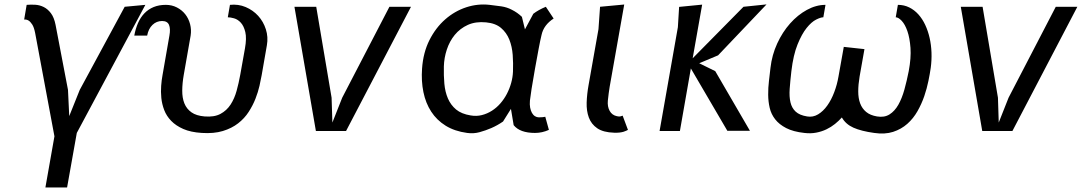

<svg xmlns="http://www.w3.org/2000/svg" viewBox="-20 -580 4790 850"><path d="M98 -558.5Q115.5 -560 135.2 -559Q155 -558 173 -549.2Q191 -540.5 205.2 -521.8Q219.5 -503 226 -470L281 -182L286.5 -66L333 -182L532 -550L623.5 -558.5L320 8.5L277 250H181L221 23.5L135.5 -434.5Q130.5 -459.5 122.5 -471.8Q114.5 -484 106.5 -489Q97.5 -494.5 87 -493.5Z M793.5 -248.5Q787 -211.5 786.8 -179.2Q786.5 -147 796.2 -122.5Q806 -98 827.5 -82.8Q849 -67.5 886 -64.5Q928.5 -61 956 -75.8Q983.5 -90.5 1000.8 -117Q1018 -143.5 1027.5 -178Q1037 -212.5 1043.5 -248.5L1064.5 -366Q1072.5 -411 1066 -438Q1059.5 -465 1046.2 -479.5Q1033 -494 1016.5 -498.8Q1000 -503.5 988.5 -503.5L998 -558.5Q1035 -562.5 1067.5 -548.8Q1100 -535 1123 -509.8Q1146 -484.5 1157 -450.2Q1168 -416 1161.5 -379.5L1138.5 -247.5Q1135 -227.5 1128.8 -200Q1122.5 -172.5 1111 -143Q1099.5 -113.5 1081 -84.8Q1062.5 -56 1034.2 -34Q1006 -12 966.5 0Q927 12 873.5 8.5Q824.5 5.5 791.5 -9Q758.5 -23.5 737.8 -45Q717 -66.5 707 -92.8Q697 -119 694.2 -146.5Q691.5 -174 693.5 -200.2Q695.5 -226.5 699.5 -247.5L730 -422.5Q735.5 -452.5 728.2 -469.8Q721 -487 697.5 -487Q673 -487 655 -469.8Q637 -452.5 631.5 -422.5H574.5Q580 -453 591 -478Q602 -503 619.2 -521Q636.5 -539 660.2 -548.8Q684 -558.5 714 -558.5Q741 -558.5 763.2 -547Q785.5 -535.5 800.2 -516.8Q815 -498 821.5 -473.2Q828 -448.5 824 -422.5Z M1378.5 0 1283.5 -550H1380L1448 -147.5L1451.5 -37.5L1495 -147.5L1704 -550H1799.5L1512 0Z M2431 -498Q2387 -469.5 2377.5 -425.5Q2372 -403 2365 -366Q2358 -329 2348.5 -276Q2329.5 -168.5 2326 -134.5Q2324.5 -117 2327 -103.5Q2329.5 -90 2335 -80.2Q2340.5 -70.5 2348.5 -65.5Q2356.5 -60.5 2365.5 -60.5Q2376.5 -60.5 2382 -61.2Q2387.5 -62 2394 -63L2410 -5Q2380 8.5 2348.5 8.5Q2281.5 8.5 2254 -26L2242 -98L2207 -42Q2182.5 -25 2155 -13Q2129.5 -2 2103 5.2Q2076.5 12.5 2048 8.5Q1992.5 1 1953 -23.5Q1913.5 -48 1889 -85.8Q1864.5 -123.5 1854.5 -172.2Q1844.5 -221 1848.5 -276.5Q1853.5 -347.5 1881.2 -402.5Q1909 -457.5 1951 -494.2Q1993 -531 2044.2 -547.8Q2095.5 -564.5 2147.5 -558.5Q2175.5 -555.5 2200 -551.8Q2224.5 -548 2245.5 -537Q2258.5 -530.5 2269.5 -522.8Q2280.5 -515 2290.5 -505.5L2304 -450L2341 -519Q2352 -527.5 2365.8 -535.2Q2379.5 -543 2396.5 -550ZM2251 -263Q2252.5 -300 2249.8 -337Q2247 -374 2234.8 -404.8Q2222.5 -435.5 2198.2 -456.2Q2174 -477 2132 -481Q2086 -485.5 2051.2 -469.8Q2016.5 -454 1993.2 -425.5Q1970 -397 1958 -360.2Q1946 -323.5 1945 -286Q1944 -246 1947.2 -209.5Q1950.5 -173 1963 -144Q1975.5 -115 1999.2 -95.2Q2023 -75.5 2063.5 -69Q2089.5 -64.5 2113.2 -70.5Q2137 -76.5 2157.8 -89.8Q2178.5 -103 2195.2 -122.2Q2212 -141.5 2224 -164.5Q2236 -187.5 2243 -212.8Q2250 -238 2251 -263Z M2629.5 -451 2636.5 -550 2743.5 -560 2679 -195.5Q2676.5 -182.5 2674.8 -167.2Q2673 -152 2671 -134.5Q2668.5 -108.5 2679 -89.2Q2689.5 -70 2711.5 -65.5Q2722 -63 2727.8 -65Q2733.5 -67 2736.5 -68L2760 -5Q2756.5 -3.5 2751.8 -1Q2747 1.5 2740 3.5Q2733 5.5 2722.8 6.8Q2712.5 8 2698.5 7.5Q2650.5 6 2624 -12.2Q2597.5 -30.5 2586.8 -59.8Q2576 -89 2577.2 -126.2Q2578.5 -163.5 2585.5 -202.5Z M2900 0 2981 -459.5 2986.5 -549.5 3088.5 -559.5 3046.5 -322 3271.5 -550 3373.5 -560.5 3159 -335 3075.5 -300 3146.5 -265 3300 -1H3200L3038.5 -277L2990 0Z M3807 -362.5 3785.5 -241Q3779.5 -205.5 3779.5 -175.2Q3779.5 -145 3788 -122.2Q3796.5 -99.5 3814.5 -84.5Q3832.5 -69.5 3862.5 -64.5Q3895 -59 3918 -73.5Q3941 -88 3957 -116.2Q3973 -144.5 3983.8 -183.2Q3994.5 -222 4003 -265Q4014 -323.5 4010.8 -368Q4007.5 -412.5 3997 -442.5Q3986.5 -472.5 3971.8 -488Q3957 -503.5 3945.5 -503.5L3955 -558.5Q3982.5 -558.5 4005.2 -547.2Q4028 -536 4045.8 -516.2Q4063.5 -496.5 4076 -469.8Q4088.5 -443 4095.5 -412.2Q4102.5 -381.5 4103.8 -347.5Q4105 -313.5 4100.5 -280Q4097 -255 4090.2 -221.8Q4083.5 -188.5 4071.8 -154.2Q4060 -120 4041.8 -87.8Q4023.5 -55.5 3996.8 -31.8Q3970 -8 3933.8 3.8Q3897.5 15.5 3850 8.5Q3792.5 0.5 3758.2 -14.8Q3724 -30 3707 -60Q3693.5 -45 3676.5 -31.2Q3659.5 -17.5 3638.8 -7.5Q3618 2.5 3593.5 7.2Q3569 12 3540.5 8.5Q3491.5 3 3460.5 -13Q3429.5 -29 3411.8 -51.8Q3394 -74.5 3387.5 -102.5Q3381 -130.5 3380.8 -160.8Q3380.5 -191 3384.2 -221.5Q3388 -252 3391 -280Q3397.5 -337 3420.8 -387.5Q3444 -438 3477.8 -476Q3511.5 -514 3552.2 -536.2Q3593 -558.5 3634.5 -558.5L3625 -503.5Q3613.5 -503.5 3593 -493.2Q3572.5 -483 3551 -456.2Q3529.5 -429.5 3510.8 -383.2Q3492 -337 3483.5 -265Q3478.5 -221.5 3476 -186.8Q3473.5 -152 3479.5 -126.8Q3485.5 -101.5 3502.5 -85.8Q3519.5 -70 3553 -64.5Q3579 -60 3601.8 -73.8Q3624.5 -87.5 3642.5 -112.8Q3660.5 -138 3673.2 -171.8Q3686 -205.5 3692 -241L3715.5 -372.5Z M4328.5 0 4233.5 -550H4330L4398 -147.5L4401.5 -37.5L4445 -147.5L4654 -550H4749.5L4462 0Z"/></svg>

Font: B612
Style: Italic
Weight: 400
Italic angle: -10°
Designer: Nicolas Chauveau, Thomas Paillot, Jonathan Favre-Lamarine, Jean-Luc Vinot
Foundry: AIRBUS
Version: Version 1.008